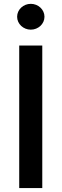

<svg xmlns="http://www.w3.org/2000/svg" viewBox="-20 -960 314 980"><path d="M195.8 -727.5H78.1V0H195.8ZM137.2 -808.6C175.3 -808.6 207 -837.9 207 -874.5C207 -911.1 175.3 -940.4 137.2 -940.4C99.1 -940.4 67.4 -911.1 67.4 -874.5C67.4 -837.9 99.1 -808.6 137.2 -808.6Z"/></svg>

Font: Raveo Medium
Style: Regular
Weight: 500
Designer: Jakub Foglar, Rasmus Andersson (Inter)
Foundry: Jakubfoglar.com
Version: Version 1.100;Glyphs 3.2.3 (3260)